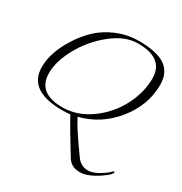

<svg xmlns="http://www.w3.org/2000/svg" viewBox="-188 -694 1048 1104"><g transform="rotate(30 335.5 -142.0)"><path d="M232 12Q7 12 7 -146Q7 -242 74 -348Q108 -404 155 -449.5Q202 -495 271 -524.5Q340 -554 418 -554Q537 -554 592.5 -515.5Q648 -477 648 -396Q648 -261 556.5 -147.5Q465 -34 328 0Q356 58 458 199Q487 238 533 238Q573 238 628 199Q650 184 660.5 172Q671 160 671 175Q671 177 661.5 188.5Q652 200 620 222Q549 270 497 270L474 268Q435 261 413 225Q330 91 285 9Q260 12 232 12ZM591 -405Q591 -539 420 -539Q335 -539 249.5 -471Q164 -403 112 -309Q60 -215 60 -137Q60 -3 224 -3Q322 -3 408.5 -65Q495 -127 543 -219.5Q591 -312 591 -405Z"/></g></svg>

Font: Italianno
Style: Regular
Weight: 400
Designer: Robert E. Leuschke
Foundry: Robert E. Leuschke
Version: Version 1.003